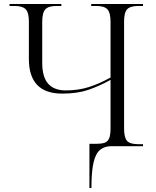

<svg xmlns="http://www.w3.org/2000/svg" viewBox="-20 -734 783 964"><path d="M429 210V-12H465Q489 -12 504.5 -17Q520 -22 527.5 -38.5Q535 -55 535 -89V-333Q479 -302 424 -283Q369 -264 292 -264Q125 -264 125 -438V-626Q125 -671 109 -687.5Q93 -704 54 -704H28V-714H288V-704H263Q223 -704 207.5 -687Q192 -670 192 -624V-419Q192 -347 222 -313.5Q252 -280 310 -280Q373 -280 426.5 -297Q480 -314 535 -345V-624Q535 -670 519.5 -687Q504 -704 465 -704H438V-714H698V-704H674Q634 -704 618.5 -687.5Q603 -671 603 -626V-89Q603 -43 618 -26.5Q633 -10 675 -10H698V0H538Q506 0 483.5 17.5Q461 35 450 80.5Q439 126 439 210Z"/></svg>

Font: Noto Serif Display Light
Style: Regular
Weight: 300
Designer: Monotype Design Team
Foundry: Monotype Imaging Inc.
Version: Version 2.009